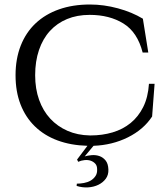

<svg xmlns="http://www.w3.org/2000/svg" viewBox="-20 -634 745 852"><path d="M666 -262 655 -117Q617 -59 547.5 -24.5Q478 10 395 13L356 60Q369 56 387 54.5Q405 53 421 58.5Q437 64 448.5 78Q460 92 461 118Q462 142 449.5 159Q437 176 416.5 186Q396 196 370.5 197.5Q345 199 320 191L321 181Q336 181 352.5 178Q369 175 382 167.5Q395 160 403.5 147.5Q412 135 411 117Q411 101 402.5 92Q394 83 382 79Q370 75 355 76.5Q340 78 327 84L322 74L368 13Q294 11 235 -11Q176 -33 134.5 -73.5Q93 -114 71 -171Q49 -228 49 -300Q49 -373 72 -431.5Q95 -490 138 -530.5Q181 -571 242 -592.5Q303 -614 379 -614Q441 -614 503.5 -597Q566 -580 614 -551L638 -401H613Q590 -491 528 -529.5Q466 -568 378 -568Q322 -568 277.5 -549.5Q233 -531 201.5 -496.5Q170 -462 153 -412Q136 -362 136 -300Q136 -240 153.5 -191Q171 -142 203 -107.5Q235 -73 279.5 -53.5Q324 -34 379 -33H382Q434 -33 479.5 -46.5Q525 -60 559.5 -88Q594 -116 615.5 -159Q637 -202 641 -262Z"/></svg>

Font: Constantine
Style: Regular
Weight: 400
Designer: Dukom Design
Version: Version 1.001;PS 001.001;hotconv 1.0.56;makeotf.lib2.0.21325